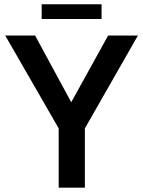

<svg xmlns="http://www.w3.org/2000/svg" viewBox="-20 -860 656 880"><path d="M369 0H249V-271.5L4 -697H141L306.5 -391.5L475.5 -697H612L369 -271.5ZM445.5 -773H171V-840.5H445.5Z"/></svg>

Font: Acari Sans Neue
Style: Bold
Weight: 700
Designer: Alfredo Marco Pradil (font), Cristiano Sobral (main changes)
Foundry: Hanken Design Co. (font), Cristiano Sobral (main changes)
Version: Version 2.459;March 19, 2022;FontCreator 14.0.0.2808 64-bit;